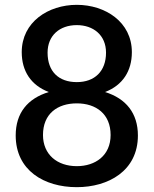

<svg xmlns="http://www.w3.org/2000/svg" viewBox="-20 -767 636 795"><path d="M415 -386C488 -414 526 -473 526 -551C526 -676 416 -747 298 -747C180 -747 70 -676 70 -551C70 -473 108 -414 182 -386C94 -359 45 -299 45 -206C45 -62 162 8 298 8C428 8 551 -59 551 -206C551 -298 502 -359 415 -386ZM298 -663C366 -663 419 -622 419 -549C419 -472 372 -427 298 -427C223 -427 177 -471 177 -549C177 -620 227 -663 298 -663ZM298 -79C217 -79 158 -127 158 -208C158 -296 218 -339 298 -339C378 -339 438 -295 438 -208C438 -123 375 -79 298 -79Z"/></svg>

Font: Spoqa Han Sans Neo Medium
Style: Regular
Weight: 500
Designer: [Spoqa Han Sans Neo] Dong-huui Kim  Younghwa Kang  Yujin Lee  [Noto Sans] Ryoko NISHIZUKA  (kana & ideographs); Paul D. 
Foundry: Spoqa (http://www.spoqa-han-sans.com)
Version: Version 1.000